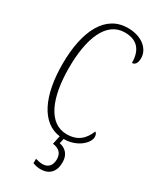

<svg xmlns="http://www.w3.org/2000/svg" viewBox="-235 -798 912 1098"><g transform="rotate(30 221.0 -249.0)"><path d="M235 226C293 226 326 191 326 129C326 75 294 49 257 42L264 10C355 10 413 -50 413 -88C413 -103 408 -112 400 -118C377 -62 340 -22 265 -22C144 -22 87 -162 87 -358C87 -553 142 -693 264 -693C350 -693 385 -641 385 -562C405 -562 417 -579 417 -612C417 -671 361 -724 266 -724C121 -724 44 -582 44 -358C44 -150 111 -8 237 8L225 64C266 69 289 90 289 130C289 173 266 195 231 195C218 195 202 192 184 187V216C202 223 219 226 235 226Z"/></g></svg>

Font: Noto Serif Lao ExtraCondensed ExtraLight
Style: Regular
Weight: 200
Width: 2
Designer: Monotype Design Team
Foundry: Monotype Imaging Inc.
Version: Version 2.003